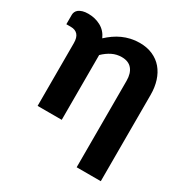

<svg xmlns="http://www.w3.org/2000/svg" viewBox="-160 -654 917 951"><g transform="rotate(30 298.5 -179.0)"><path d="M8.5 -475.5Q8.5 -484 12.2 -492.2Q16 -500.5 24.2 -506.8Q32.5 -513 45.5 -517Q58.5 -521 77.5 -521Q117 -521 149.2 -503.5Q181.5 -486 197.5 -450Q214.5 -466 233.8 -479.5Q253 -493 274.5 -502.8Q296 -512.5 320 -518Q344 -523.5 370.5 -523.5Q412.5 -523.5 445.2 -509Q478 -494.5 500 -468.5Q522 -442.5 533.5 -406.5Q545 -370.5 545 -327.5V166.5H407V-327.5Q407 -370.5 387.2 -394.2Q367.5 -418 328.5 -418Q299.5 -418 274 -405.5Q248.5 -393 225.5 -370.5V0H87.5V-359Q87.5 -391 73.8 -406.2Q60 -421.5 34.5 -421.5H8.5Z"/></g></svg>

Font: Lato
Style: Regular
Weight: 800
Designer: Lukasz Dziedzic with Adam Twardoch and Botio Nikoltchev
Foundry: tyPoland Lukasz Dziedzic
Version: Version 2.015; 2015-08-06; http://www.latofonts.com/; ttfaut